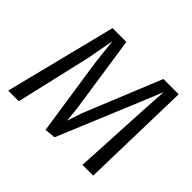

<svg xmlns="http://www.w3.org/2000/svg" viewBox="-166 -977 1216 1216"><g transform="rotate(45 442.0 -369.0)"><path d="M441.3 1.4 367.8 9 289.5 -514.1 270.1 -689.3 237.5 -509.8 119.7 0H24.4L212.2 -747H335.9L412.9 -228.1L422.9 -129.4L455.6 -227.6L667.6 -747H804.5L785.9 0H690L716.4 -504L727.9 -689.3L660.1 -524.9Z"/></g></svg>

Font: Merriweather Sans Variable Regular
Style: Italic
Weight: 300
Italic angle: -8°
Designer: Eben Sorkin
Foundry: Eben Sorkin
Version: Version 2.001